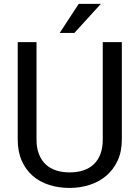

<svg xmlns="http://www.w3.org/2000/svg" viewBox="-20 -947 708 978"><path d="M600.6 -732.4V-236.3Q600.6 -174.3 578.9 -128.2Q557.1 -82 520.8 -51.3Q484.4 -20.5 436 -5.1Q387.7 10.3 334.5 10.3Q278.8 10.3 230.5 -5.1Q182.1 -20.5 146.7 -51.3Q111.3 -82 90.8 -128.2Q70.3 -174.3 70.3 -236.3V-732.4H166V-236.3Q166 -193.8 178.2 -162.4Q190.4 -130.9 212.6 -109.9Q234.9 -88.9 265.9 -78.9Q296.9 -68.8 334.5 -68.8Q372.6 -68.8 403.8 -78.9Q435.1 -88.9 457.3 -109.9Q479.5 -130.9 491.5 -162.4Q503.4 -193.8 503.4 -236.3V-732.4ZM380.9 -927.2H493.7L358.9 -779.3H284.2Z"/></svg>

Font: Roboto2
Style: Regular
Weight: 400
Designer: Google
Foundry: Google
Version: Version 2.000981-w3; 2014; ttfautohint (v1.1) -l 5 -r 24 -G 